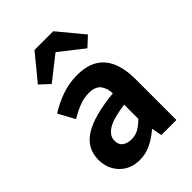

<svg xmlns="http://www.w3.org/2000/svg" viewBox="-245 -955 1080 1080"><g transform="rotate(-45 295.5 -414.5)"><path d="M217 14Q142 14 96.5 -33.5Q51 -81 51 -152Q51 -242 128 -292Q205 -342 373 -359Q372 -401 351 -428.5Q330 -456 278 -456Q239 -456 201 -441Q163 -426 124 -403L71 -500Q121 -532 180 -553Q239 -574 305 -574Q518 -574 520 -327V0H400L389 -60H386Q349 -28 307 -7Q265 14 217 14ZM265 -101Q297 -101 322 -115.5Q347 -130 373 -156V-269Q272 -255 231.5 -228.5Q191 -202 191 -164Q191 -131 212 -116Q233 -101 265 -101ZM110 -692 234 -843H383L508 -692L451 -639L311 -749H307L167 -639Z"/></g></svg>

Font: Source Han Sans CN Bold
Style: Bold
Weight: 700
Designer: Ryoko NISHIZUKA 西塚涼子 (kana & ideographs); Paul D. Hunt (Latin, Greek & Cyrillic); Wenlong ZHANG 张文龙 (bopomofo); Sandoll 
Foundry: Adobe Systems Incorporated
Version: Version 1.00;May 30, 2023;FontCreator 11.5.0.2422 32-bit